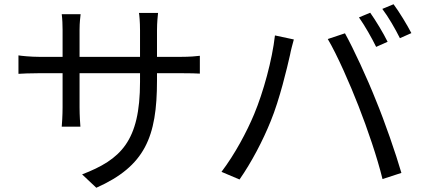

<svg xmlns="http://www.w3.org/2000/svg" viewBox="-20 -839 2000 905"><path d="M67 -578V-491C79 -492 124 -494 167 -494H275V-333C275 -295 272 -252 271 -242H359C358 -252 355 -296 355 -333V-494H640V-453C640 -173 549 -87 367 -17L434 46C663 -56 720 -193 720 -459V-494H830C874 -494 911 -493 922 -492V-576C908 -574 874 -571 830 -571H720V-696C720 -735 724 -768 725 -778H635C637 -768 640 -735 640 -696V-571H355V-699C355 -734 359 -762 360 -772H271C274 -749 275 -720 275 -699V-571H167C125 -571 76 -576 67 -578Z M1725 -779 1672 -757C1699 -719 1733 -659 1753 -618L1807 -642C1787 -683 1750 -744 1725 -779ZM1835 -819 1782 -797C1811 -759 1843 -703 1865 -659L1919 -683C1900 -720 1862 -783 1835 -819ZM1178 -301C1143 -217 1087 -112 1024 -29L1109 7C1165 -73 1219 -176 1256 -268C1298 -370 1333 -518 1347 -580C1351 -602 1359 -631 1365 -653L1276 -672C1263 -556 1221 -404 1178 -301ZM1670 -339C1712 -232 1758 -97 1783 5L1872 -24C1846 -114 1793 -267 1752 -366C1710 -472 1646 -610 1606 -682L1525 -655C1569 -581 1630 -442 1670 -339Z"/></svg>

Font: GenYoGothic2 TW R
Style: Regular
Weight: 400
Version: Version 2.100;PS 2.1;hotconv 16.6.51;makeotf.lib2.5.65220 DE